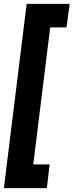

<svg xmlns="http://www.w3.org/2000/svg" viewBox="-30 -820 385 987"><path d="M107 -800H328L312 -679H228L141 25H225L211 147H-10Z"/></svg>

Font: Relentless
Style: Condensed Bold Italic
Weight: 700
Width: 3
Italic angle: -7°
Designer: Sparks studio
Foundry: Sparks Studio
Version: Version 1.101